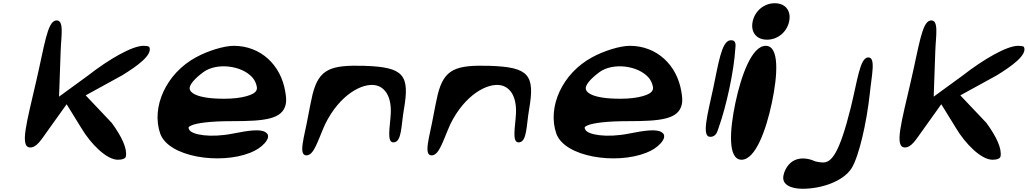

<svg xmlns="http://www.w3.org/2000/svg" viewBox="-20 -955 6370 1190"><path d="M346 -356 356 -640C359 -731 380 -836 326 -828C273 -820 256 -674 204 -450C147 -201 100 -42 167 -41C209 -41 237 -92 273 -141L393 -309L483 -163C543 -62 641 35 710 35C721 35 734 34 744 30C755 26 759 20 760 15C770 -34 734 -109 673 -193L511 -364L737 -488C828 -544 929 -615 905 -665C896 -670 881 -671 869 -671C799 -671 655 -588 523 -485Z M1530 -8C1566 -22 1596 -41 1619 -66C1633 -81 1646 -101 1640 -120C1637 -127 1631 -132 1625 -136C1593 -156 1523 -147 1423 -127C1282 -99 1169 -120 1153 -151C1145 -165 1147 -169 1167 -178C1202 -193 1287 -204 1416 -204C1623 -204 1731 -216 1751 -309C1756 -333 1753 -358 1748 -387C1721 -553 1595 -671 1429 -671C1367 -671 1266 -639 1195 -600C1010 -500 916 -292 973 -127C1025 19 1344 66 1530 -8ZM1546 -473C1560 -456 1568 -437 1572 -416C1575 -393 1564 -375 1508 -359C1474 -349 1426 -343 1369 -343C1198 -343 1149 -382 1156 -414C1160 -434 1184 -466 1239 -507C1322 -569 1480 -550 1546 -473Z M1890 -237C1867 -108 1826 9 1880 8C1927 7 1950 -85 1995 -185C2086 -370 2226 -441 2305 -427C2359 -418 2407 -366 2402 -252C2398 -169 2373 -64 2424 -73C2470 -81 2466 -174 2483 -275C2521 -491 2483 -539 2239 -547C2030 -553 1957 -529 1917 -369C1908 -332 1900 -288 1890 -237Z M2666 -237C2643 -108 2602 9 2656 8C2703 7 2726 -85 2771 -185C2862 -370 3002 -441 3081 -427C3135 -418 3183 -366 3178 -252C3174 -169 3149 -64 3200 -73C3246 -81 3242 -174 3259 -275C3297 -491 3259 -539 3015 -547C2806 -553 2733 -529 2693 -369C2684 -332 2676 -288 2666 -237Z M3985 -8C4021 -22 4051 -41 4074 -66C4088 -81 4101 -101 4095 -120C4092 -127 4086 -132 4080 -136C4048 -156 3978 -147 3878 -127C3737 -99 3624 -120 3608 -151C3600 -165 3602 -169 3622 -178C3657 -193 3742 -204 3871 -204C4078 -204 4186 -216 4206 -309C4211 -333 4208 -358 4203 -387C4176 -553 4050 -671 3884 -671C3822 -671 3721 -639 3650 -600C3465 -500 3371 -292 3428 -127C3480 19 3799 66 3985 -8ZM4001 -473C4015 -456 4023 -437 4027 -416C4030 -393 4019 -375 3963 -359C3929 -349 3881 -343 3824 -343C3653 -343 3604 -382 3611 -414C3615 -434 3639 -466 3694 -507C3777 -569 3935 -550 4001 -473Z M4400 -406C4367 -253 4326 -106 4382 -107C4422 -107 4427 -146 4434 -163C4482 -297 4529 -515 4537 -649C4537 -663 4551 -711 4504 -705C4452 -696 4433 -563 4400 -406Z M4576 35C4662 35 4728 -148 4764 -318C4800 -488 4812 -671 4726 -671C4640 -671 4574 -488 4538 -318C4502 -148 4490 35 4576 35ZM4734 -709C4800 -709 4857 -756 4871 -822C4885 -888 4848 -935 4782 -935C4716 -935 4659 -888 4645 -822C4631 -756 4668 -709 4734 -709Z M4836 132C4823 191 4885 215 4954 215C5069 215 5204 171 5258 88C5304 13 5351 -192 5371 -375C5382 -487 5411 -604 5359 -599C5310 -594 5296 -464 5253 -288C5182 -2 5133 53 5080 52C5069 52 5053 50 5036 46C4963 13 4885 19 4847 99C4842 109 4838 121 4836 132Z M5767 -356 5777 -640C5780 -731 5801 -836 5747 -828C5694 -820 5677 -674 5625 -450C5568 -201 5521 -42 5588 -41C5630 -41 5658 -92 5694 -141L5814 -309L5904 -163C5964 -62 6062 35 6131 35C6142 35 6155 34 6165 30C6176 26 6180 20 6181 15C6191 -34 6155 -109 6094 -193L5932 -364L6158 -488C6249 -544 6350 -615 6326 -665C6317 -670 6302 -671 6290 -671C6220 -671 6076 -588 5944 -485Z"/></svg>

Font: Venom Sans
Style: BdObl
Weight: 700
Version: Version 1.001